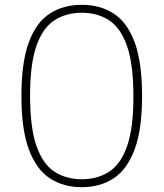

<svg xmlns="http://www.w3.org/2000/svg" viewBox="-20 -769 680 798"><path d="M320 9Q244 9 187.8 -27.5Q131.5 -64 100.2 -147Q69 -230 69 -370Q69 -510 99.8 -593Q130.5 -676 186.8 -712.5Q243 -749 320 -749Q396.5 -749 452.8 -712.5Q509 -676 539.8 -593Q570.5 -510 570.5 -370Q570.5 -230 539.2 -147Q508 -64 451.8 -27.5Q395.5 9 320 9ZM320 -24Q384.5 -24 432.8 -54.8Q481 -85.5 507.8 -160.5Q534.5 -235.5 534.5 -368Q534.5 -502.5 507.8 -578.2Q481 -654 432.8 -685Q384.5 -716 320 -716Q255.5 -716 207 -685.2Q158.5 -654.5 131.8 -579.5Q105 -504.5 105 -372Q105 -237.5 131.8 -161.8Q158.5 -86 207 -55Q255.5 -24 320 -24Z"/></svg>

Font: Encode Sans SemiExpanded SemiExpanded Thin
Style: Regular
Weight: 100
Width: 6
Designer: Multiple Designers
Foundry: Impallari Type
Version: Version 3.000; ttfautohint (v1.8.3) -l 8 -r 50 -G 200 -x 14 